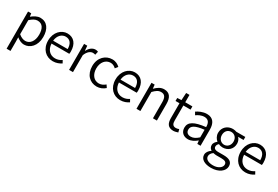

<svg xmlns="http://www.w3.org/2000/svg" viewBox="83 -1948 4999 3454"><g transform="rotate(30 2582.0 -221.0)"><path d="M95 232H176V45L174 -50C225 -10 276 13 326 13C451 13 562 -94 562 -279C562 -445 487 -554 346 -554C283 -554 222 -517 172 -477H169L161 -540H95ZM314 -56C277 -56 227 -71 176 -115V-407C231 -458 280 -485 327 -485C435 -485 477 -400 477 -278C477 -141 408 -56 314 -56Z M924 13C999 13 1054 -12 1101 -42L1071 -96C1031 -69 987 -52 934 -52C826 -52 754 -132 749 -252H1118C1121 -265 1122 -283 1122 -301C1122 -457 1044 -554 909 -554C785 -554 668 -445 668 -269C668 -92 782 13 924 13ZM748 -311C759 -423 830 -488 910 -488C998 -488 1050 -427 1050 -311Z M1259 0H1340V-352C1377 -446 1433 -480 1479 -480C1500 -480 1512 -477 1530 -471L1546 -542C1528 -551 1512 -554 1489 -554C1428 -554 1373 -509 1336 -441H1333L1325 -540H1259Z M1836 13C1902 13 1962 -13 2010 -56L1974 -110C1940 -80 1894 -55 1843 -55C1739 -55 1669 -141 1669 -269C1669 -398 1744 -485 1845 -485C1890 -485 1925 -465 1957 -435L2000 -489C1962 -524 1913 -554 1842 -554C1705 -554 1585 -450 1585 -269C1585 -91 1694 13 1836 13Z M2324 13C2399 13 2454 -12 2501 -42L2471 -96C2431 -69 2387 -52 2334 -52C2226 -52 2154 -132 2149 -252H2518C2521 -265 2522 -283 2522 -301C2522 -457 2444 -554 2309 -554C2185 -554 2068 -445 2068 -269C2068 -92 2182 13 2324 13ZM2148 -311C2159 -423 2230 -488 2310 -488C2398 -488 2450 -427 2450 -311Z M2659 0H2740V-395C2796 -453 2837 -483 2894 -483C2969 -483 3001 -437 3001 -333V0H3083V-343C3083 -481 3031 -554 2918 -554C2844 -554 2788 -512 2736 -461H2733L2725 -540H2659Z M3428 13C3458 13 3494 3 3524 -7L3508 -68C3490 -61 3465 -54 3445 -54C3380 -54 3360 -94 3360 -160V-473H3509V-540H3360V-693H3291L3282 -540L3197 -535V-473H3279V-163C3279 -57 3315 13 3428 13Z M3731 13C3799 13 3861 -22 3913 -66H3916L3923 0H3990V-335C3990 -465 3938 -554 3807 -554C3720 -554 3644 -514 3597 -483L3630 -426C3671 -455 3729 -486 3794 -486C3887 -486 3910 -414 3909 -341C3677 -315 3574 -257 3574 -139C3574 -41 3642 13 3731 13ZM3753 -53C3698 -53 3653 -79 3653 -144C3653 -218 3718 -264 3909 -286V-128C3854 -79 3808 -53 3753 -53Z M4348 251C4512 251 4617 164 4617 66C4617 -23 4555 -62 4431 -62H4323C4249 -62 4227 -88 4227 -123C4227 -154 4243 -174 4263 -191C4288 -178 4319 -171 4346 -171C4455 -171 4541 -245 4541 -360C4541 -409 4521 -451 4494 -477H4608V-540H4421C4402 -547 4376 -554 4346 -554C4237 -554 4146 -478 4146 -361C4146 -297 4181 -244 4216 -216V-212C4189 -192 4156 -157 4156 -112C4156 -69 4177 -40 4205 -23V-19C4155 14 4125 59 4125 105C4125 198 4215 251 4348 251ZM4346 -227C4281 -227 4225 -280 4225 -361C4225 -444 4279 -493 4346 -493C4412 -493 4467 -443 4467 -361C4467 -280 4411 -227 4346 -227ZM4359 194C4257 194 4197 155 4197 95C4197 62 4215 27 4256 -2C4281 4 4308 7 4325 7H4424C4498 7 4537 25 4537 78C4537 136 4467 194 4359 194Z M4924 13C4999 13 5054 -12 5101 -42L5071 -96C5031 -69 4987 -52 4934 -52C4826 -52 4754 -132 4749 -252H5118C5121 -265 5122 -283 5122 -301C5122 -457 5044 -554 4909 -554C4785 -554 4668 -445 4668 -269C4668 -92 4782 13 4924 13ZM4748 -311C4759 -423 4830 -488 4910 -488C4998 -488 5050 -427 5050 -311Z"/></g></svg>

Font: Noto Sans CJK JP DemiLight
Style: Regular
Weight: 350
Designer: Ryoko NISHIZUKA (kana & ideographs); Paul D. Hunt (Latin, Greek & Cyrillic); Wenlong ZHANG (bopomofo); Sandoll Communica
Foundry: Adobe Systems Incorporated
Version: Version 1.004;PS 1.004;hotconv 1.0.82;makeotf.lib2.5.63406